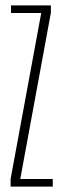

<svg xmlns="http://www.w3.org/2000/svg" viewBox="-20 -695 244 715"><path d="M19.5 0H176.5V-28.5H55.5L169.5 -647.5V-675H21V-646.5H133.5L19.5 -28.5Z"/></svg>

Font: Anybody ExtraCondensed ExtraLight
Style: Regular
Weight: 250
Width: 2
Version: Version 1.113;gftools[0.9.25]